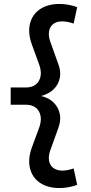

<svg xmlns="http://www.w3.org/2000/svg" viewBox="-20 -731 462 970"><path d="M281 219Q221 219 182 192.5Q143 166 131.5 119Q120 72 141 14L176 -81Q196 -133 177 -167.5Q158 -202 109 -202H34V-289H109Q158 -289 177 -323.5Q196 -358 176 -410L141 -506Q120 -565 131.5 -611.5Q143 -658 182 -684.5Q221 -711 281 -711Q304 -711 325.5 -707Q347 -703 370 -695L352 -612Q337 -617 322.5 -620Q308 -623 293 -623Q265 -623 248 -609Q231 -595 227.5 -570.5Q224 -546 236 -515L275 -406Q289 -370 282 -336.5Q275 -303 250.5 -279.5Q226 -256 187 -246Q227 -237 251 -213Q275 -189 282 -156Q289 -123 275 -85L236 23Q224 54 227.5 78.5Q231 103 248 116.5Q265 130 293 131Q308 131 322.5 128Q337 125 352 120L370 203Q347 211 325.5 215Q304 219 281 219Z"/></svg>

Font: Red Hat Text Medium
Style: Regular
Weight: 500
Designer: Pentagram, MCKL
Foundry: Pentagram, MCKL
Version: Version 1.023